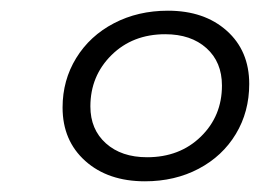

<svg xmlns="http://www.w3.org/2000/svg" viewBox="-20 -766 486 359"><path d="M97 -565Q97 -616 122.5 -657.5Q148 -699 193 -722.5Q238 -746 294 -746Q362 -746 404 -708.5Q446 -671 446 -609Q446 -557 421 -515.5Q396 -474 351.5 -450.5Q307 -427 251 -427Q182 -427 139.5 -465Q97 -503 97 -565ZM395 -606Q395 -650 366 -676Q337 -702 289 -702Q228 -702 188.5 -663Q149 -624 149 -567Q149 -524 178 -498Q207 -472 255 -472Q316 -472 355.5 -510.5Q395 -549 395 -606Z"/></svg>

Font: Montserrat Alternates
Style: Italic
Weight: 400
Italic angle: -11.3°
Designer: Julieta Ulanovsky
Foundry: Julieta Ulanovsky
Version: Version 7.200